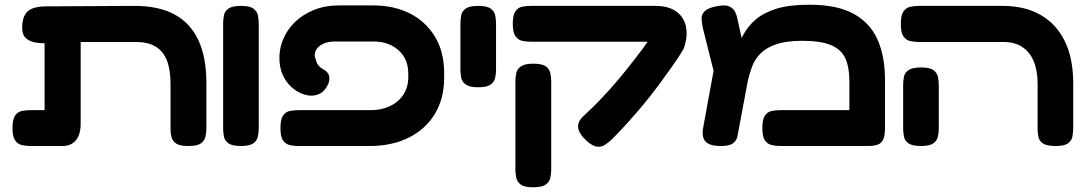

<svg xmlns="http://www.w3.org/2000/svg" viewBox="-20 -610 4603 814"><path d="M110 9Q90 9 72.5 5Q55 1 44 -15Q33 -31 33 -67Q33 -104 44 -120Q55 -136 72.5 -139.5Q90 -143 109 -143H169V-483L264 -434Q228 -430 193.5 -427.5Q159 -425 132 -429.5Q105 -434 89.5 -448.5Q74 -463 74 -492Q74 -540 97 -561.5Q120 -583 177 -583L545 -585Q649 -586 717.5 -550Q786 -514 820.5 -441Q855 -368 855 -257V-68Q855 -48 851 -30.5Q847 -13 831.5 -2Q816 9 779 9Q743 9 727.5 -1Q712 -11 707.5 -27.5Q703 -44 703 -61V-255Q703 -316 687 -355Q671 -394 639 -413Q607 -432 557 -432H322V-86Q322 -40 302 -15.5Q282 9 245 9Z M1001 9Q965 9 949 -2Q933 -13 929.5 -30.5Q926 -48 926 -67V-509Q926 -528 929.5 -545.5Q933 -563 949 -574Q965 -585 1002 -585Q1039 -585 1054.5 -573.5Q1070 -562 1073.5 -544.5Q1077 -527 1077 -508V-66Q1077 -47 1073 -30Q1069 -13 1053.5 -2Q1038 9 1001 9Z M1245 9Q1226 9 1208.5 5Q1191 1 1180 -14.5Q1169 -30 1169 -67Q1169 -104 1180 -120Q1191 -136 1208.5 -139.5Q1226 -143 1246 -143H1552Q1597 -143 1633 -160Q1669 -177 1690 -208.5Q1711 -240 1711 -284V-297Q1711 -361 1669 -397.5Q1627 -434 1565 -434H1399Q1368 -434 1346.5 -422.5Q1325 -411 1317.5 -393Q1310 -375 1319 -357Q1323 -340 1332.5 -330Q1342 -320 1358 -312Q1374 -300 1376 -284.5Q1378 -269 1371.5 -254Q1365 -239 1355 -228Q1345 -217 1338 -214Q1314 -201 1286 -205.5Q1258 -210 1231 -228.5Q1204 -247 1186 -278Q1168 -309 1165 -349Q1162 -397 1179 -440Q1196 -483 1230 -516Q1264 -549 1311.5 -568Q1359 -587 1415 -587H1562Q1652 -587 1719.5 -552Q1787 -517 1825 -453Q1863 -389 1863 -300V-281Q1863 -191 1823 -126Q1783 -61 1712 -26Q1641 9 1547 9Z M2007 -240Q1971 -240 1955 -251.5Q1939 -263 1935.5 -280Q1932 -297 1932 -316V-509Q1932 -528 1935.5 -545.5Q1939 -563 1955 -574Q1971 -585 2008 -585Q2045 -585 2060.5 -573.5Q2076 -562 2079.5 -544.5Q2083 -527 2083 -508V-315Q2083 -296 2079 -279Q2075 -262 2059.5 -251Q2044 -240 2007 -240Z M2468 -12Q2434 -43 2431 -69.5Q2428 -96 2458 -122Q2495 -156 2532.5 -195.5Q2570 -235 2605 -277Q2640 -319 2672.5 -361Q2705 -403 2733 -443Q2761 -483 2784 -518L2878 -402Q2857 -367 2829 -327.5Q2801 -288 2770 -246Q2739 -204 2705.5 -164Q2672 -124 2638.5 -87Q2605 -50 2574 -19Q2561 -7 2545.5 3.5Q2530 14 2511.5 12Q2493 10 2468 -12ZM2240 184Q2204 184 2188.5 173Q2173 162 2169 144Q2165 126 2165 107V-265Q2165 -284 2169 -301Q2173 -318 2189 -329Q2205 -340 2241 -340Q2278 -340 2293.5 -329Q2309 -318 2313 -300.5Q2317 -283 2317 -264V108Q2317 127 2313 144.5Q2309 162 2293 173Q2277 184 2240 184ZM2879 -404 2750 -433H2694H2231Q2211 -433 2193.5 -437Q2176 -441 2165 -457Q2154 -473 2154 -509Q2154 -546 2165 -562Q2176 -578 2193.5 -581.5Q2211 -585 2230 -585H2759Q2813 -585 2846 -562Q2879 -539 2888 -498Q2897 -457 2879 -404Z M3732 -270V-67Q3732 -37 3725 -20Q3718 -3 3701.5 3Q3685 9 3657 9H3288Q3269 9 3251.5 5Q3234 1 3223 -14.5Q3212 -30 3212 -67Q3212 -104 3223 -120Q3234 -136 3251.5 -139.5Q3269 -143 3289 -143H3581V-267Q3581 -325 3564 -362.5Q3547 -400 3503.5 -418.5Q3460 -437 3382 -437Q3313 -437 3270 -422Q3227 -407 3203 -382Q3179 -357 3168 -326.5Q3157 -296 3150 -265L3113 -67Q3110 -48 3106 -30.5Q3102 -13 3087 -2Q3072 9 3036 9Q2989 9 2971.5 -9.5Q2954 -28 2961 -68L3015 -363L3069 -305Q3084 -344 3097.5 -384Q3111 -424 3130.5 -461Q3150 -498 3183.5 -527Q3217 -556 3271.5 -573Q3326 -590 3412 -590Q3528 -590 3598 -552Q3668 -514 3700 -443Q3732 -372 3732 -270ZM3031 -208 2960 -490Q2956 -510 2954.5 -528.5Q2953 -547 2966.5 -561.5Q2980 -576 3016 -583Q3053 -591 3071 -583Q3089 -575 3096.5 -559.5Q3104 -544 3107 -527L3151 -327Z M4455 9Q4419 9 4403 -1Q4387 -11 4383 -27.5Q4379 -44 4379 -61V-255Q4379 -312 4362 -351.5Q4345 -391 4313 -411.5Q4281 -432 4234 -432H3876Q3856 -432 3838.5 -436Q3821 -440 3810 -456Q3799 -472 3799 -508Q3799 -545 3810 -561Q3821 -577 3838.5 -581Q3856 -585 3875 -585H4231Q4326 -585 4393 -546Q4460 -507 4495 -434Q4530 -361 4530 -257V-68Q4530 -48 4526.5 -30.5Q4523 -13 4507.5 -2Q4492 9 4455 9ZM3884 9Q3848 9 3832 -2Q3816 -13 3812.5 -30.5Q3809 -48 3809 -67V-249Q3809 -268 3812.5 -285Q3816 -302 3832 -313Q3848 -324 3885 -324Q3922 -324 3937.5 -312.5Q3953 -301 3956.5 -284Q3960 -267 3960 -248V-66Q3960 -47 3956 -30Q3952 -13 3936.5 -2Q3921 9 3884 9Z"/></svg>

Font: Fredoka Expanded SemiBold
Style: Regular
Weight: 600
Width: 7
Designer: Ben Nathan
Foundry: Milena B. Brandão, Ben Nathan
Version: Version 2.001